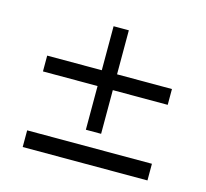

<svg xmlns="http://www.w3.org/2000/svg" viewBox="-75 -545 677 630"><g transform="rotate(15 263.5 -230.0)"><path d="M475.6 -310.5V-256.8H51.8V-310.5ZM237.3 -460H289.1V-108.4H237.3ZM475.6 -56.6V0H51.8V-56.6Z"/></g></svg>

Font: Crimson Pro ExtraLight Light
Style: Regular
Weight: 300
Version: Version 1.002